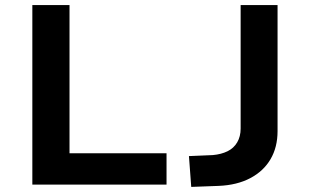

<svg xmlns="http://www.w3.org/2000/svg" viewBox="-20 -725 1218 754"><path d="M107 0V-705H253V-123H634V0ZM731 9 722 -112 816 -116Q849 -119 873.5 -131Q898 -143 911.5 -166Q925 -189 925 -220V-705H1070V-210Q1070 -147 1042.5 -100Q1015 -53 963 -25.5Q911 2 839 5Z"/></svg>

Font: Nunito Sans 7pt SemiExpanded
Style: Bold
Weight: 700
Width: 6
Designer: Vernon Adams
Foundry: Vernon Adams
Version: Version 3.101;gftools[0.9.27]